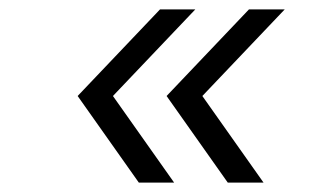

<svg xmlns="http://www.w3.org/2000/svg" viewBox="-20 -483 678 408"><path d="M275 -95 145 -279 320 -463H395L220 -279L350 -95ZM464 -95 334 -279 509 -463H585L410 -279L540 -95Z"/></svg>

Font: Orkney
Style: Italic
Weight: 400
Italic angle: -7°
Designer: Samuel Oakes and Alfredo Marco Pradil
Foundry: Alfredo Marco Pradil
Version: 1.0; ttfautohint (v1.5)